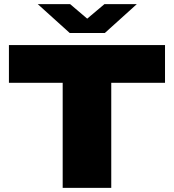

<svg xmlns="http://www.w3.org/2000/svg" viewBox="-20 -905 840 925"><path d="M282 0V-506H23V-688H775V-506H516V0ZM162 -885H318L432 -788H368L483 -885H639L485 -746H316Z"/></svg>

Font: Archivo SemiExpanded Black
Style: Regular
Weight: 900
Width: 6
Designer: Hector Gatti
Foundry: Omnibus-Type
Version: Version 2.001